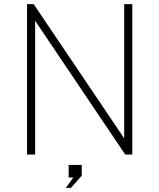

<svg xmlns="http://www.w3.org/2000/svg" viewBox="-20 -743 766 923"><path d="M110 0V-723H142L577 -78V-723H616V0H582L149 -643V0ZM296.5 160 332.5 110.5H310V50H373V101.5L321 160Z"/></svg>

Font: Public Sans Thin Thin
Style: Regular
Weight: 250
Version: Version 2.001